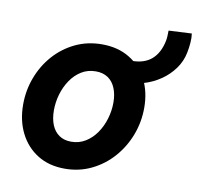

<svg xmlns="http://www.w3.org/2000/svg" viewBox="-74 -717 827 802"><g transform="rotate(10 339.0 -316.0)"><path d="M250.5 7.8Q183.8 7.8 135.2 -22.5Q86.6 -52.9 60.1 -105.7Q33.6 -158.6 33.6 -226.4Q33.6 -286.8 54.4 -341.6Q75.1 -396.4 112.9 -439Q150.8 -481.6 202.3 -506.3Q253.9 -530.9 315.5 -530.9Q382.5 -530.9 431.6 -501.2Q480.8 -471.6 507.5 -419.6Q534.2 -367.7 534.2 -300Q534.2 -239.7 513.2 -184.5Q492.1 -129.2 453.9 -85.9Q415.7 -42.6 363.8 -17.4Q311.9 7.8 250.5 7.8ZM257.8 -107.9Q291.3 -107.9 318.3 -124.6Q345.4 -141.3 364.4 -169Q383.5 -196.8 393.5 -230.7Q403.6 -264.7 403.6 -298.9Q403.6 -334.1 392.7 -360.3Q381.9 -386.6 360.9 -400.9Q339.9 -415.2 309.2 -415.2Q275.2 -415.2 248.3 -398.6Q221.4 -382 202.7 -354.3Q184 -326.6 174.1 -292.9Q164.3 -259.1 164.3 -224.9Q164.3 -189.7 174.9 -163.3Q185.6 -136.9 206.5 -122.4Q227.3 -107.9 257.8 -107.9ZM439.5 -393.6 449.3 -484.6Q501.8 -484.6 533 -511.7Q564.2 -538.8 575 -590.8Q576.9 -599.1 577.6 -611.7Q578.3 -624.3 578.3 -635.6L676 -640.5Q678.7 -623.7 677 -601.6Q675.3 -579.4 671.1 -559Q663.7 -521 641 -489.6Q618.3 -458.2 585.7 -435.9Q553.1 -413.6 515.1 -402.3Q477.2 -391.1 439.5 -393.6Z"/></g></svg>

Font: Reddit Sans
Style: Italic
Weight: 400
Italic angle: -11.25°
Designer: Stephen Hutchings
Version: Version 1.013